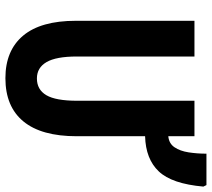

<svg xmlns="http://www.w3.org/2000/svg" viewBox="-58 -742 810 735"><g transform="rotate(90 347.5 -375.0)"><path d="M502 -713.9V-613.8Q529.8 -616.2 544.2 -637.5Q558.6 -658.7 563.7 -691.4Q568.8 -724.1 568.8 -759.8H689L694.8 -748Q684.1 -627.4 636.7 -577.4Q589.4 -527.3 502 -524.9V-263.2Q502 -127.9 445.3 -59.1Q388.7 9.8 279.8 9.8Q173.8 9.8 116.9 -58.1Q60.1 -126 60.1 -259.8V-713.9H196.8V-264.2Q196.8 -184.1 218.3 -147.5Q239.7 -110.8 280.8 -110.8Q323.7 -110.8 345 -147Q366.2 -183.1 366.2 -265.1V-713.9Z"/></g></svg>

Font: Open Sans Condensed
Style: Bold
Weight: 700
Width: 3
Designer: Monotype Design Team
Foundry: Monotype Imaging Inc.
Version: Version 3.003; ttfautohint (v1.8.4)